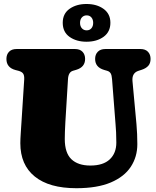

<svg xmlns="http://www.w3.org/2000/svg" viewBox="-20 -952 802 987"><path d="M574 -313 556 -545Q554.5 -565.5 548.8 -575Q543 -584.5 531 -588L515.5 -592.5Q469 -606 469 -649Q469 -672 482.8 -686Q496.5 -700 521.5 -700H702Q727 -700 740.5 -686Q754 -672 754 -649Q754 -626.5 741.8 -613.2Q729.5 -600 707.5 -593L692 -588Q657.5 -577 661 -535.5L681.5 -314Q686 -263 686 -211Q686 -146 652.5 -94.8Q619 -43.5 549.5 -14Q480 15.5 372.5 15.5Q233 15.5 158.8 -44.5Q84.5 -104.5 84.5 -216Q84.5 -235.5 86.8 -269.8Q89 -304 91 -333.5L104.5 -544Q105.5 -563.5 99.2 -573.2Q93 -583 75 -588L59.5 -592Q13 -604.5 13 -649Q13 -672 26.5 -686Q40 -700 65 -700H365.5Q390.5 -700 404 -686Q417.5 -672 417.5 -649Q417.5 -606.5 371.5 -593L354.5 -588Q331.5 -581 329.5 -545L316 -324Q313 -270.5 313 -237.5Q313 -166 347 -133.5Q381 -101 444.5 -101Q510.5 -101 544.2 -132.8Q578 -164.5 578 -219Q578 -251 576.8 -271.8Q575.5 -292.5 574 -313ZM424.5 -737.5Q373 -737.5 337.8 -762.2Q302.5 -787 302.5 -835Q302.5 -882 337.8 -906.8Q373 -931.5 424.5 -931.5Q478 -931.5 512.8 -906Q547.5 -880.5 547.5 -835Q547.5 -788.5 512.8 -763Q478 -737.5 424.5 -737.5ZM425.5 -873Q410.5 -873 401 -862.5Q391.5 -852 391.5 -834.5Q391.5 -817 401 -806.5Q410.5 -796 425.5 -796Q441 -796 450 -806.8Q459 -817.5 459 -834.5Q459 -851.5 450 -862.2Q441 -873 425.5 -873Z"/></svg>

Font: Fraunces 72pt SuperSoft Black
Style: Regular
Weight: 900
Version: Version 1.000;[0bf87f6ff]